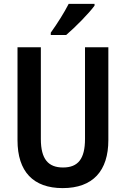

<svg xmlns="http://www.w3.org/2000/svg" viewBox="-20 -957 647 987"><path d="M466 -928V-937H333C310 -892 276 -838 241 -789V-777H320C366 -816 438 -889 466 -928ZM537 -237V-714H417V-243C417 -140 381 -96 304 -96C229 -96 190 -138 190 -242V-714H70V-236C70 -75 151 10 302 10C458 10 537 -79 537 -237Z"/></svg>

Font: Noto Sans Thai Cond SemBd
Style: Regular
Weight: 600
Width: 3
Designer: Monotype Design Team
Foundry: Monotype Imaging Inc.
Version: Version 2.002